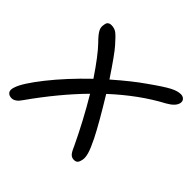

<svg xmlns="http://www.w3.org/2000/svg" viewBox="-144 -608 798 798"><g transform="rotate(45 255.0 -209.0)"><path d="M13.2 45.9Q-2 45.9 -9.8 35.9Q-17.6 25.9 -9.8 4.9Q1.5 -29.8 58.8 -102.3Q116.2 -174.8 196.8 -252Q141.1 -335 105 -372.1Q83 -394 74.2 -409.2Q65.4 -424.3 68.8 -439.9Q69.8 -447.3 71.5 -451.7Q73.2 -456.1 78.4 -459.5Q83.5 -462.9 91.8 -462.9Q110.4 -462.9 123.3 -453.4Q136.2 -443.8 162.1 -414.1Q185.5 -388.2 246.1 -296.9Q316.9 -358.9 369.1 -395Q428.7 -437.5 454.6 -450.7Q480.5 -463.9 499 -463.9Q511.2 -463.9 518.6 -456.5Q525.9 -449.2 523.9 -437Q519.5 -413.6 482.9 -393.1Q379.9 -338.4 278.8 -245.1Q344.2 -138.2 374 -79.1Q394 -38.6 399.9 -17.3Q405.8 3.9 402.8 18.1Q400.4 31.2 394.8 37.6Q389.2 43.9 377.9 43.9Q365.2 43.9 356.9 35.6Q348.6 27.3 338.9 3.9Q289.6 -100.1 231 -198.2Q140.6 -106.4 53.2 17.1Q34.2 45.9 13.2 45.9Z"/></g></svg>

Font: Shantell Sans Bouncy
Style: Italic
Weight: 300
Italic angle: -11.31°
Designer: Stephen Nixon, Anya Danilova, Shantell Martin
Foundry: Arrow Type
Version: Version 1.006;[9816181b4]